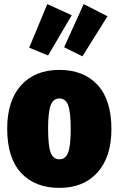

<svg xmlns="http://www.w3.org/2000/svg" viewBox="-20 -894 577 934"><path d="M522 -266Q522 -131 454.5 -55.5Q387 20 269 20Q150 20 82.5 -53Q15 -126 15 -268Q15 -404 82.5 -479Q150 -554 269 -554Q387 -554 454.5 -481Q522 -408 522 -266ZM214 -268Q214 -184 226.5 -151.5Q239 -119 269 -119Q299 -119 311.5 -152Q324 -185 324 -266Q324 -349 311.5 -382Q299 -415 269 -415Q239 -415 226.5 -382Q214 -349 214 -268ZM210 -874 329 -820 214 -624 122 -662ZM387 -874 503 -815 381 -620 292 -664Z"/></svg>

Font: Fira Sans Condensed Black
Style: Regular
Weight: 900
Width: 3
Designer: Carrois Corporate & Edenspiekermann AG
Foundry: Carrois Corporate GbR & Edenspiekermann AG
Version: Version 4.203